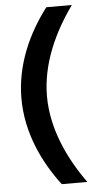

<svg xmlns="http://www.w3.org/2000/svg" viewBox="-60 -837 502 973"><g transform="rotate(-5 191.0 -350.0)"><path d="M214 100H344C251 -29 178 -185 178 -350C178 -515 251 -671 344 -800H214C121 -678 48 -523 48 -350C48 -177 121 -22 214 100Z"/></g></svg>

Font: HB Figtree Prototype
Style: Bold
Weight: 700
Designer: Alfredo Marco Pradil
Foundry: Hanken Design Co.®
Version: Version 1.002;Glyphs 3.2 (3228)